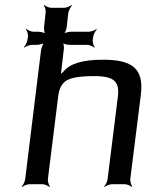

<svg xmlns="http://www.w3.org/2000/svg" viewBox="-20 -731 613 762"><path d="M388 -494C308 -494 256 -478 232 -447C228 -442 221 -437 219 -433L223 -431C224 -435 222 -443 223 -448L233 -533C235 -542 233 -559 228 -564L226 -562C230 -557 247 -553 256 -553H326C335 -553 349 -547 354 -542L356 -544C351 -549 347 -564 348 -573L350 -585C351 -594 359 -609 364 -614L363 -616C357 -611 341 -605 332 -605H262C253 -605 236 -601 230 -596L232 -594C238 -599 244 -616 245 -625L251 -680C253 -689 260 -704 266 -709L264 -711C259 -706 243 -700 234 -700H184C175 -700 161 -706 156 -711L154 -709C158 -704 163 -689 161 -680L155 -625C154 -616 156 -599 160 -594L162 -596C158 -601 141 -605 132 -605H113C104 -605 90 -611 86 -616L83 -614C88 -609 92 -594 91 -585L89 -573C88 -564 80 -549 75 -544L77 -542C82 -547 98 -553 107 -553H126C135 -553 152 -557 158 -562L156 -564C151 -559 145 -542 143 -533L80 -20C79 -11 72 4 66 9L68 11C73 6 89 0 98 0H148C157 0 171 6 176 11L178 9C174 4 169 -11 170 -20L211 -349C214 -378 225 -399 243 -411C262 -423 299 -429 354 -429C377 -429 395 -427 410 -423C443 -413 453 -390 448 -349L407 -20C406 -11 399 4 393 9L395 11C400 6 416 0 425 0H475C484 0 498 6 503 11L505 9C501 4 496 -11 497 -20L539 -355C552 -461 503 -494 388 -494Z"/></svg>

Font: Gamestation Storm Oblique 
Style: Italic
Weight: 400
Designer: Jonas Hecksher
Foundry: Jonas Hecksher, Playtypeª, e-types AS
Version: Version 1.003